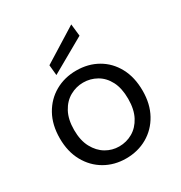

<svg xmlns="http://www.w3.org/2000/svg" viewBox="-174 -859 941 996"><g transform="rotate(-30 296.5 -360.5)"><path d="M295 12Q225 12 169 -20.5Q113 -53 80.5 -112Q48 -171 48 -250Q48 -331 81 -390Q114 -449 170.5 -481Q227 -513 297 -513Q368 -513 424 -481Q480 -449 512 -390Q544 -331 544 -250Q544 -171 511.5 -112Q479 -53 422.5 -20.5Q366 12 295 12ZM295 -60Q339 -60 376 -81.5Q413 -103 435.5 -145.5Q458 -188 458 -251Q458 -315 436 -357Q414 -399 377 -420Q340 -441 297 -441Q255 -441 217.5 -420Q180 -399 157 -356.5Q134 -314 134 -251Q134 -188 157 -145.5Q180 -103 216.5 -81.5Q253 -60 295 -60ZM197 -544 191 -606 395 -733 403 -661Z"/></g></svg>

Font: DM Sans 17pt
Style: Regular
Weight: 400
Version: Version 4.004;gftools[0.9.30]